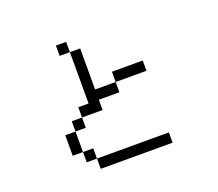

<svg xmlns="http://www.w3.org/2000/svg" viewBox="-124 -924 1247 1098"><g transform="rotate(-20 500.0 -375.0)"><path d="M375 -687.5H312.5V-750H375ZM187.5 -250H250V-125H187.5ZM250 -125H312.5V-62.5H250ZM250 -312.5H312.5V-250H250ZM312.5 -62.5H750V0H312.5ZM312.5 -375H375V-687.5H437.5V-437.5H562.5V-375H437.5V-312.5H312.5ZM562.5 -500H750V-437.5H562.5Z"/></g></svg>

Font: 寒蝉点阵体 16px
Style: Regular
Weight: 400
Designer: Designed by Warren2060
Foundry: ChillType
Version: Version 1.000